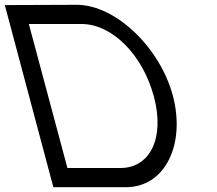

<svg xmlns="http://www.w3.org/2000/svg" viewBox="-149 -760 905 800"><path d="M113.4 20H374.4C374.8 20 375.3 20 375.7 20C540.3 20 625 -160.5 571 -362.2C517.6 -561.3 333.1 -740 170.7 -740L-89 -739H-129L-118.3 -699L62.6 -20L73.4 20ZM131.9 -60 -28.8 -660H192.2C317.8 -659 445 -533.7 492.3 -357.3C538.8 -183.7 475.3 -60 352.9 -60Z"/></svg>

Font: Nordica Advanced
Style: RegularLObl
Weight: 300
Version: Version 1.07